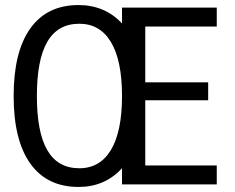

<svg xmlns="http://www.w3.org/2000/svg" viewBox="-20 -730 929 760"><path d="M555 -625V-404H804V-333H555V-75H838V0H463V-64Q395 10 291 10Q166 10 100 -82.5Q34 -175 34 -350Q34 -525 100 -617.5Q166 -710 291 -710Q343 -710 386.5 -691.5Q430 -673 463 -637V-700H838V-625ZM463 -350Q463 -490 419.5 -563Q376 -636 294 -636Q209 -636 167.5 -565Q126 -494 126 -350Q126 -206 167.5 -135Q209 -64 294 -64Q376 -64 419.5 -137Q463 -210 463 -350Z"/></svg>

Font: Sarabun
Style: Regular
Weight: 400
Designer: Suppakit Chalermlarp | Katatrad Co.,Ltd.
Foundry: Cadson Demak Co.,Ltd.
Version: Version 1.000; ttfautohint (v1.6)